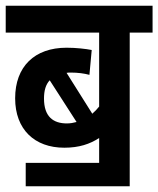

<svg xmlns="http://www.w3.org/2000/svg" viewBox="-20 -642 554 672"><path d="M70 -72V10H434V-528H514V-622H0V-528H327V-269C320 -260 312 -252 303 -244L213 -387C217 -388 223 -388 228 -388C252 -388 275 -385 293 -380L301 -467C281 -471 246 -475 213 -475C101 -475 33 -409 33 -298C33 -189 101 -125 205 -125C257 -125 295 -138 327 -159V-72ZM134 -297C134 -325 140 -346 154 -361L248 -215C237 -212 226 -210 214 -210C167 -210 134 -233 134 -297Z"/></svg>

Font: Noto Sans Devanagari UI Condensed SemiBold
Style: Regular
Weight: 600
Width: 3
Designer: Jelle Bosma - Monotype Design Team
Foundry: Monotype Imaging Inc.
Version: Version 2.003